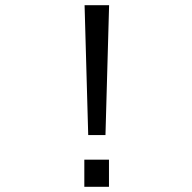

<svg xmlns="http://www.w3.org/2000/svg" viewBox="-20 -720 740 740"><path d="M320 -199.5 306 -700H400.5L386.5 -199.5ZM305 -104.5H400V0H305Z"/></svg>

Font: Trispace SemiExpanded Light
Style: Regular
Weight: 300
Width: 6
Designer: Tyler Finck
Foundry: Etcetera Type Company
Version: Version 1.210; ttfautohint (v1.8.3)